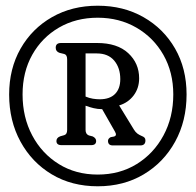

<svg xmlns="http://www.w3.org/2000/svg" viewBox="-20 -780 685 672"><path d="M322 -128Q231 -128 161.2 -169.8Q91.5 -211.5 51.8 -284.2Q12 -357 12 -449Q12 -539.5 52 -609.8Q92 -680 162 -720Q232 -760 322 -760Q412 -760 482.2 -720Q552.5 -680 592.8 -610Q633 -540 633 -449.5Q633 -357 593 -284.2Q553 -211.5 483 -169.8Q413 -128 322 -128ZM322 -169Q399 -169 458.5 -205.8Q518 -242.5 552.2 -306Q586.5 -369.5 586.5 -449.5Q586.5 -527 552 -587.8Q517.5 -648.5 457.5 -683.2Q397.5 -718 322 -718Q246 -718 186.5 -683.5Q127 -649 93 -588.5Q59 -528 59 -449.5Q59 -369.5 92.8 -306Q126.5 -242.5 185.8 -205.8Q245 -169 322 -169ZM467 -506Q467 -471.5 447.8 -446Q428.5 -420.5 397 -411L449 -326Q454.5 -317 461.2 -312.2Q468 -307.5 474 -305Q483 -301.5 486 -298Q489 -294.5 489 -288.5Q489 -271 471 -271H375Q358 -271 358 -287Q358 -295 367.5 -300L378.5 -302Q391 -305 382 -320L337.5 -398H336.5Q322 -398 307.5 -401.5Q293 -405 279.5 -410V-325Q279.5 -310.5 291 -306L304.5 -302.5Q316.5 -296.5 316.5 -286.5Q316.5 -272 299 -272H195.5Q177.5 -272 177.5 -286.5Q177.5 -298 191 -303L205 -307Q215 -310 215 -325V-572.5Q215 -588 205 -591L188.5 -595Q175 -599.5 175 -613Q175 -629.5 193.5 -629.5H320Q390.5 -629.5 428.8 -594Q467 -558.5 467 -506ZM279.5 -593V-442Q292.5 -436.5 305.2 -434.5Q318 -432.5 329 -432.5Q364 -432.5 382.5 -451Q401 -469.5 401 -503Q401 -542.5 379.8 -567.8Q358.5 -593 319 -593Z"/></svg>

Font: Fraunces 144pt S100
Style: Regular
Weight: 400
Version: Version 1.000; ttfautohint (v1.8.3)